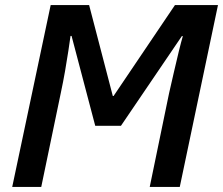

<svg xmlns="http://www.w3.org/2000/svg" viewBox="-20 -734 876 754"><path d="M28 0 179 -714H330L423 -357H426L667 -714H836L686 0H568L644 -368Q653 -407 663 -451Q673 -495 682.5 -533.5Q692 -572 698 -592H694L455 -240H354L261 -593H257Q254 -571 248.5 -534.5Q243 -498 235.5 -455Q228 -412 219 -370L142 0Z"/></svg>

Font: Noto Sans Display SemiBold
Style: Italic
Weight: 600
Italic angle: -12°
Designer: Monotype Design Team
Foundry: Monotype Imaging Inc.
Version: Version 2.003